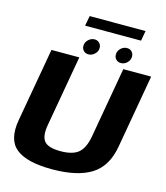

<svg xmlns="http://www.w3.org/2000/svg" viewBox="-133 -1027 980 1132"><g transform="rotate(15 357.5 -461.0)"><path d="M290.5 4Q444 4 529 -48.5Q614 -101 636 -224.5L715 -675H545L469 -243Q456 -171 420.8 -141.5Q385.5 -112 311.5 -112Q237.5 -112 212.5 -141.5Q187.5 -171 200.5 -243L276.5 -675H106.5L27 -224.5Q5.5 -101 71.5 -48.5Q137.5 4 290.5 4ZM323.5 -706Q344 -706 361 -722Q378 -738 378 -759.5Q378 -777.5 366.2 -789.2Q354.5 -801 337 -801Q316 -801 299 -785Q282 -769 282 -747Q282 -729.5 293.5 -717.8Q305 -706 323.5 -706ZM521 -706Q542.5 -706 559 -722Q575.5 -738 575.5 -759.5Q575.5 -777.5 564.2 -789.2Q553 -801 534.5 -801Q513.5 -801 496.8 -785Q480 -769 480 -747Q480 -729.5 491.8 -717.8Q503.5 -706 521 -706ZM261 -864.5H602.5L613.5 -926H272.5Z"/></g></svg>

Font: Anybody Thin
Style: Bold Italic
Weight: 700
Italic angle: -10°
Version: Version 1.113;gftools[0.9.25]